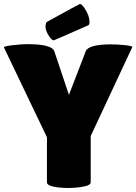

<svg xmlns="http://www.w3.org/2000/svg" viewBox="-31 -931 683 961"><path d="M238 -729Q229 -729 215 -749Q197 -777 197 -796Q197 -815 203 -821Q366 -911 369 -911Q379 -911 394 -887Q417 -852 417 -821Q417 -810 412 -805Q240 -729 238 -729ZM398 -674Q411 -709 526 -709Q555 -709 594.5 -705Q634 -701 631 -695L423 -250V-18Q423 -1 368 6Q340 10 313 10Q286 10 259 7Q204 0 204 -18V-244L-11 -693Q-15 -699 30 -704.5Q75 -710 106 -710Q229 -710 241 -674L314 -456Z"/></svg>

Font: Lilita One
Style: Regular
Weight: 400
Designer: Juan Montoreano
Foundry: Juan Montoreano
Version: Version 1.002